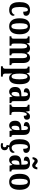

<svg xmlns="http://www.w3.org/2000/svg" viewBox="2034 -2828 1029 5138"><g transform="rotate(90 2549.0 -259.5)"><path d="M242 10Q181 10 135 -17Q89 -44 63 -104.5Q37 -165 37 -265Q37 -373 64 -434.5Q91 -496 137 -522Q183 -548 239 -548Q326 -548 364.5 -518Q403 -488 403 -444Q403 -422 394.5 -404.5Q386 -387 362.5 -376.5Q339 -366 294 -366Q294 -417 283 -454Q272 -491 243 -491Q221 -491 204 -471Q187 -451 177.5 -402Q168 -353 168 -266Q168 -163 191.5 -109.5Q215 -56 267 -56Q308 -56 336.5 -80.5Q365 -105 379 -139Q390 -132 396.5 -122Q403 -112 403 -97Q403 -74 388.5 -49Q374 -24 339 -7Q304 10 242 10Z M683 10Q584 10 527 -59Q470 -128 470 -269Q470 -410 525 -479Q580 -548 686 -548Q785 -548 841.5 -479Q898 -410 898 -269Q898 10 683 10ZM685 -49Q731 -49 748.5 -105Q766 -161 766 -269Q766 -378 748 -433Q730 -488 684 -488Q639 -488 621 -433Q603 -378 603 -269Q603 -161 621.5 -105Q640 -49 685 -49Z M951 0V-49H958Q985 -49 1000.5 -61Q1016 -73 1016 -119V-422Q1016 -466 1000.5 -477.5Q985 -489 958 -489H955V-536H1131L1142 -461H1147Q1164 -505 1194 -526.5Q1224 -548 1277 -548Q1321 -548 1351 -527.5Q1381 -507 1395 -458H1399Q1430 -548 1528 -548Q1593 -548 1630 -501.5Q1667 -455 1667 -354V-120Q1667 -74 1680 -61.5Q1693 -49 1720 -49H1723V0H1537V-335Q1537 -399 1523.5 -434.5Q1510 -470 1476 -470Q1451 -470 1435.5 -450Q1420 -430 1413 -397Q1406 -364 1406 -325V-120Q1406 -74 1418.5 -61.5Q1431 -49 1458 -49H1462V0H1277V-335Q1277 -399 1264 -434.5Q1251 -470 1217 -470Q1192 -470 1176 -448Q1160 -426 1153 -390.5Q1146 -355 1146 -313V-115Q1146 -72 1160.5 -60.5Q1175 -49 1203 -49H1205V0Z M1753 230V180H1763Q1774 180 1787 175.5Q1800 171 1809.5 156.5Q1819 142 1819 113V-417Q1819 -463 1805 -475Q1791 -487 1768 -487H1762V-536H1924L1939 -458H1943Q1960 -496 1990 -521Q2020 -546 2067 -546Q2148 -546 2191 -479.5Q2234 -413 2234 -267Q2234 -122 2191 -55.5Q2148 11 2065 11Q2023 11 1995.5 -9.5Q1968 -30 1951 -65H1947Q1950 -20 1950 47V114Q1950 143 1959.5 157Q1969 171 1982 175.5Q1995 180 2006 180H2030V230ZM2029 -54Q2069 -54 2086 -108.5Q2103 -163 2103 -268Q2103 -370 2086 -425Q2069 -480 2031 -480Q1983 -480 1966.5 -423.5Q1950 -367 1950 -269Q1950 -163 1966.5 -108.5Q1983 -54 2029 -54Z M2435 10Q2383 10 2345.5 -29.5Q2308 -69 2308 -152Q2308 -233 2353.5 -271.5Q2399 -310 2490 -314L2557 -317V-373Q2557 -430 2545.5 -460.5Q2534 -491 2502 -491Q2473 -491 2460.5 -462Q2448 -433 2448 -382Q2342 -382 2342 -448Q2342 -498 2391 -523Q2440 -548 2513 -548Q2599 -548 2643 -509.5Q2687 -471 2687 -377V-120Q2687 -79 2697.5 -64Q2708 -49 2736 -49H2739V0H2582L2565 -74H2557Q2530 -34 2506 -12Q2482 10 2435 10ZM2484 -54Q2518 -54 2538 -92.5Q2558 -131 2558 -191V-268L2524 -265Q2477 -261 2459 -232Q2441 -203 2441 -147Q2441 -104 2451.5 -79Q2462 -54 2484 -54Z M2780 0V-49H2783Q2811 -49 2827.5 -61.5Q2844 -74 2844 -121V-419Q2844 -463 2829 -475Q2814 -487 2787 -487H2784V-536H2952L2968 -434H2972Q2991 -487 3020 -517Q3049 -547 3098 -547Q3143 -547 3163.5 -523.5Q3184 -500 3184 -462Q3184 -421 3156.5 -400.5Q3129 -380 3079 -380Q3079 -421 3071.5 -441.5Q3064 -462 3041 -462Q3020 -462 3005 -434Q2990 -406 2982.5 -363Q2975 -320 2975 -276V-116Q2975 -72 2990 -60.5Q3005 -49 3029 -49H3055V0Z M3339 10Q3287 10 3249.5 -29.5Q3212 -69 3212 -152Q3212 -233 3257.5 -271.5Q3303 -310 3394 -314L3461 -317V-373Q3461 -430 3449.5 -460.5Q3438 -491 3406 -491Q3377 -491 3364.5 -462Q3352 -433 3352 -382Q3246 -382 3246 -448Q3246 -498 3295 -523Q3344 -548 3417 -548Q3503 -548 3547 -509.5Q3591 -471 3591 -377V-120Q3591 -79 3601.5 -64Q3612 -49 3640 -49H3643V0H3486L3469 -74H3461Q3434 -34 3410 -12Q3386 10 3339 10ZM3388 -54Q3422 -54 3442 -92.5Q3462 -131 3462 -191V-268L3428 -265Q3381 -261 3363 -232Q3345 -203 3345 -147Q3345 -104 3355.5 -79Q3366 -54 3388 -54Z M3911 10Q3850 10 3804 -17Q3758 -44 3732 -104.5Q3706 -165 3706 -265Q3706 -373 3733 -434.5Q3760 -496 3806 -522Q3852 -548 3908 -548Q3995 -548 4033.5 -518Q4072 -488 4072 -444Q4072 -422 4063.5 -404.5Q4055 -387 4031.5 -376.5Q4008 -366 3963 -366Q3963 -417 3952 -454Q3941 -491 3912 -491Q3890 -491 3873 -471Q3856 -451 3846.5 -402Q3837 -353 3837 -266Q3837 -163 3860.5 -109.5Q3884 -56 3936 -56Q3977 -56 4005.5 -80.5Q4034 -105 4048 -139Q4059 -132 4065.5 -122Q4072 -112 4072 -97Q4072 -74 4057.5 -49Q4043 -24 4008 -7Q3973 10 3911 10ZM3885 235Q3873 235 3851 232.5Q3829 230 3814 225V172Q3846 180 3869 180Q3893 180 3907 169.5Q3921 159 3921 130Q3921 101 3903.5 91Q3886 81 3859 77L3876 -9H3922L3913 36Q3951 40 3976 63.5Q4001 87 4001 128Q4001 180 3968.5 207.5Q3936 235 3885 235Z M4265 10Q4213 10 4175.5 -29.5Q4138 -69 4138 -152Q4138 -233 4183.5 -271.5Q4229 -310 4320 -314L4387 -317V-373Q4387 -430 4375.5 -460.5Q4364 -491 4332 -491Q4303 -491 4290.5 -462Q4278 -433 4278 -382Q4172 -382 4172 -448Q4172 -498 4221 -523Q4270 -548 4343 -548Q4429 -548 4473 -509.5Q4517 -471 4517 -377V-120Q4517 -79 4527.5 -64Q4538 -49 4566 -49H4569V0H4412L4395 -74H4387Q4360 -34 4336 -12Q4312 10 4265 10ZM4314 -54Q4348 -54 4368 -92.5Q4388 -131 4388 -191V-268L4354 -265Q4307 -261 4289 -232Q4271 -203 4271 -147Q4271 -104 4281.5 -79Q4292 -54 4314 -54ZM4409 -606Q4388 -606 4370.5 -615.5Q4353 -625 4337.5 -637.5Q4322 -650 4308.5 -659.5Q4295 -669 4281 -669Q4264 -669 4253.5 -652.5Q4243 -636 4241 -616H4186Q4188 -653 4202 -684.5Q4216 -716 4239 -735Q4262 -754 4291 -754Q4320 -754 4342 -738Q4364 -722 4382 -706.5Q4400 -691 4418 -691Q4434 -691 4445 -707.5Q4456 -724 4458 -744H4513Q4512 -707 4498 -675.5Q4484 -644 4461 -625Q4438 -606 4409 -606Z M4845 10Q4746 10 4689 -59Q4632 -128 4632 -269Q4632 -410 4687 -479Q4742 -548 4848 -548Q4947 -548 5003.5 -479Q5060 -410 5060 -269Q5060 10 4845 10ZM4847 -49Q4893 -49 4910.5 -105Q4928 -161 4928 -269Q4928 -378 4910 -433Q4892 -488 4846 -488Q4801 -488 4783 -433Q4765 -378 4765 -269Q4765 -161 4783.5 -105Q4802 -49 4847 -49Z"/></g></svg>

Font: Noto Serif Thai ExtraCondensed
Style: Bold
Weight: 700
Width: 2
Designer: Monotype Design Team
Foundry: Monotype Imaging Inc.
Version: Version 2.002; ttfautohint (v1.8.4.7-5d5b)